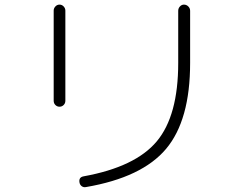

<svg xmlns="http://www.w3.org/2000/svg" viewBox="-20 -757 1040 819"><path d="M346.7 41Q336.9 43 329.1 37.6Q321.3 32.2 319.3 22.5Q314.5 -1 336.9 -4.9Q557.6 -44.9 648.9 -154.3Q740.2 -263.7 740.2 -488.3V-710.9Q740.2 -721.7 747.6 -729.5Q754.9 -737.3 764.6 -737.3Q775.4 -737.3 783.2 -729.5Q791 -721.7 791 -710.9V-488.3Q791 -244.1 688.5 -122.1Q585.9 0 346.7 41ZM209 -327.1V-711.9Q209 -721.7 216.3 -729.5Q223.6 -737.3 233.9 -737.3Q244.1 -737.3 251.5 -729.5Q258.8 -721.7 258.8 -711.9V-327.1Q258.8 -316.4 251.5 -309.1Q244.1 -301.8 233.9 -301.8Q223.6 -301.8 216.3 -309.1Q209 -316.4 209 -327.1Z"/></svg>

Font: Rounded-X Mgen+ 1mn light
Style: Regular
Weight: 200
Designer: [Source Han Sans]
Ryoko NISHIZUKA  (kana & ideographs); Paul D. Hunt (Latin, Greek & Cyrillic); Wenlong ZHANG  (bopomofo
Version: Version 1.059.20150602